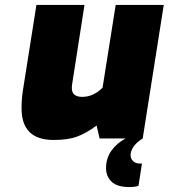

<svg xmlns="http://www.w3.org/2000/svg" viewBox="-20 -559 681 775"><path d="M507 66Q507 82 517.5 91.5Q528 101 543 101H553L539 191Q527 196 502 196Q452 196 430 174Q408 152 408 120Q408 80 429.5 49.5Q451 19 487 0H382L370 -52Q326 -20 289.5 -7Q253 6 196 6Q67 6 67 -122Q67 -158 72 -191L127 -539H321L271 -218Q270 -213 270 -203Q270 -168 312 -168Q357 -168 394 -205L447 -539H641L556 0Q530 16 518.5 34Q507 52 507 66Z"/></svg>

Font: Exo Black
Style: Italic
Weight: 900
Italic angle: -9°
Designer: Natanael Gama
Foundry: Natanael Gama
Version: Version 1.500; ttfautohint (v1.6)